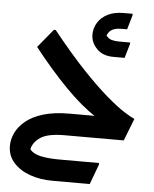

<svg xmlns="http://www.w3.org/2000/svg" viewBox="-62 -751 848 1059"><g transform="rotate(5 362.0 -222.0)"><path d="M313 0Q222 0 181.5 26.5Q141 53 132 93Q151 118 193.5 127Q236 136 302 136H516V146L475 256H268Q199 256 142.5 235.5Q86 215 52 176.5Q18 138 18 84Q18 48 35 12Q52 -24 89 -54.5Q126 -85 186 -103Q246 -121 332 -121H469Q395 -168 305.5 -259Q216 -350 120 -472L204 -574H214Q315 -448 394 -365Q473 -282 531.5 -232Q590 -182 629 -157Q668 -132 689 -123L641 0ZM418 -567Q418 -603 437 -633.5Q456 -664 492 -682Q528 -700 578 -700H629V-691L606 -612H574Q544 -612 524.5 -602Q505 -592 496 -568Q509 -551 527 -546Q545 -541 567 -541H629V-533L606 -454H544Q485 -454 451.5 -488.5Q418 -523 418 -567Z"/></g></svg>

Font: Kufam SemiBold
Style: Regular
Weight: 600
Designer: Wael Morcos, Artur Schmal
Foundry: Original Type
Version: Version 1.300; ttfautohint (v1.8.3)